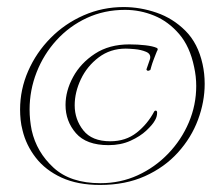

<svg xmlns="http://www.w3.org/2000/svg" viewBox="-20 -521 632 545"><path d="M264 4Q200 4 154.5 -17Q109 -38 81.5 -73.5Q54 -109 44 -151Q40 -166 38.5 -181Q37 -196 37 -210Q37 -267 60 -319.5Q83 -372 123.5 -413Q164 -454 217.5 -477.5Q271 -501 331 -501Q378 -501 424.5 -485Q471 -469 506.5 -433.5Q542 -398 555 -339Q561 -312 561 -283Q561 -232 542 -181Q523 -130 485 -88Q447 -46 391.5 -21Q336 4 264 4ZM265 -1Q322 -1 371 -23.5Q420 -46 457.5 -85Q495 -124 516 -173.5Q537 -223 537 -277Q537 -304 531 -331Q519 -389 488.5 -424.5Q458 -460 418 -476.5Q378 -493 335 -493Q276 -493 226.5 -470Q177 -447 140.5 -407Q104 -367 84 -316Q64 -265 64 -210Q64 -181 70 -151Q84 -89 132 -45Q180 -1 265 -1ZM288 -109Q225 -109 195.5 -143Q166 -177 166 -223Q166 -263 187.5 -302.5Q209 -342 249.5 -368.5Q290 -395 347 -395Q371 -395 392.5 -392.5Q414 -390 425 -385Q429 -383 427 -378L426 -377L422 -367Q420 -362 416 -351.5Q412 -341 409.5 -332Q407 -323 407 -323L406 -322Q402 -320 400 -320Q399 -320 397 -321.5Q395 -323 396 -325L406 -354Q409 -368 394.5 -374Q380 -380 362.5 -381.5Q345 -383 337 -383Q293 -383 260 -358Q227 -333 209.5 -296Q192 -259 192 -222Q192 -182 216.5 -151Q241 -120 293 -120Q337 -120 368 -144.5Q399 -169 418 -205L419 -206Q420 -207 422 -207Q426 -207 426 -201Q426 -189 419 -178Q413 -167 395.5 -150.5Q378 -134 350.5 -121.5Q323 -109 288 -109Z"/></svg>

Font: Explora
Style: Regular
Weight: 400
Designer: Robert E. Leuschke
Foundry: Robert E. Leuschke
Version: Version 1.010